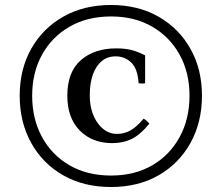

<svg xmlns="http://www.w3.org/2000/svg" viewBox="-20 -735 889 770"><path d="M425 15Q316 15 233.5 -32Q151 -79 105 -162Q59 -245 59 -351Q59 -457 105 -539Q151 -621 233.5 -668Q316 -715 425 -715Q534 -715 616 -668Q698 -621 744 -539Q790 -457 790 -351Q790 -245 744 -162Q698 -79 616 -32Q534 15 425 15ZM425 -31Q520 -31 590.5 -72Q661 -113 700.5 -185.5Q740 -258 740 -351Q740 -444 700.5 -515.5Q661 -587 590.5 -628Q520 -669 425 -669Q330 -669 259 -628Q188 -587 148.5 -515.5Q109 -444 109 -351Q109 -258 148.5 -185.5Q188 -113 259 -72Q330 -31 425 -31ZM430 -161Q350 -161 300 -211.5Q250 -262 250 -351Q250 -447 304.5 -494Q359 -541 446 -541Q483 -541 509 -534Q535 -527 562 -513V-401Q556 -400 551 -400Q546 -400 536 -401Q532 -460 506 -484.5Q480 -509 444 -509Q411 -509 388 -490Q365 -471 352.5 -436Q340 -401 340 -353Q340 -286 371.5 -242Q403 -198 449 -198Q478 -198 502.5 -211.5Q527 -225 556 -259Q564 -255 569.5 -249.5Q575 -244 579 -239Q544 -196 509.5 -178.5Q475 -161 430 -161Z"/></svg>

Font: Poltawski Nowy
Style: Regular
Weight: 400
Designer: Adam Pótawski, Mateusz Machalski, Borys Kosmynka, Ania Wieluska
Foundry: Capitalics.wtf
Version: Version 1.001;gftools[0.9.25]